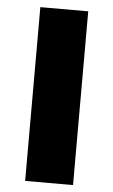

<svg xmlns="http://www.w3.org/2000/svg" viewBox="-52 -739 456 774"><g transform="rotate(5 176.5 -351.5)"><path d="M273.4 0H79.6V-703.1H273.4Z"/></g></svg>

Font: Aclonica
Style: Regular
Weight: 400
Designer: Astigmatic (AOETI)
Foundry: Astigmatic (AOETI)
Version: Version 1.000